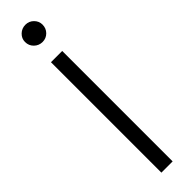

<svg xmlns="http://www.w3.org/2000/svg" viewBox="-314 -888 868 868"><g transform="rotate(-45 120.0 -454.0)"><path d="M84 -706H156V0H84ZM65.7 -853.5Q65.7 -875.8 82.3 -891.7Q98.9 -907.6 122.3 -907.6Q145.1 -907.6 161.3 -891.5Q177.4 -875.3 177.4 -853.5Q177.4 -829.6 161.4 -813.5Q145.4 -797.3 122.3 -797.3Q98.9 -797.3 82.3 -813.5Q65.7 -829.6 65.7 -853.5Z"/></g></svg>

Font: Lineal Thin
Style: Regular
Weight: 200
Designer: Created by Frank Adebiaye with contributions from Anton Moglia & Ariel Martín Pérez
Created by Frank ADEBIAYE with FontF
Foundry: Velvetyne Type Foundry
Version: Version 2.000;Glyphs 3.2 (3227)